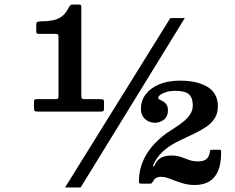

<svg xmlns="http://www.w3.org/2000/svg" viewBox="-20 -805 1040 850"><path d="M734 -725 268 25H337L798 -725ZM959 -130Q959 -138.5 958 -140.2Q957 -142 948.5 -142H921.5Q912.5 -142 911.2 -140.2Q910 -138.5 909 -130.5Q906 -111.5 894 -101Q882 -90.5 857 -90.5Q834.5 -90.5 817 -97Q799.5 -103.5 781.2 -110Q763 -116.5 738 -116.5Q722.5 -116.5 707.2 -112.5Q692 -108.5 681.5 -98Q669.5 -87 667 -78Q664.5 -69 659.5 -69Q656.5 -69 658.5 -75Q660.5 -81 665.5 -89.2Q670.5 -97.5 676 -105.5Q689.5 -125.5 713.8 -145.2Q738 -165 777 -183.5Q810.5 -199.5 840.5 -213.8Q870.5 -228 894 -244.2Q917.5 -260.5 931 -282Q944.5 -303.5 944.5 -334Q944.5 -392.5 898.8 -420.2Q853 -448 776.5 -448Q725.5 -448 686.8 -432.5Q648 -417 626 -388.8Q604 -360.5 604 -323Q604 -302 613.2 -288.5Q622.5 -275 636.8 -268.2Q651 -261.5 666 -261.5Q688 -261.5 705.8 -275.5Q723.5 -289.5 723.5 -316Q723.5 -333 717 -342.2Q710.5 -351.5 702 -356.2Q693.5 -361 687 -364Q680.5 -367 680.5 -371Q680.5 -378.5 690.5 -385.8Q700.5 -393 717.2 -398Q734 -403 754 -403Q799.5 -403 816.5 -387.5Q833.5 -372 833.5 -338.5Q833.5 -317 822.2 -299.5Q811 -282 793.5 -267.8Q776 -253.5 756.5 -241Q737 -228.5 720 -217Q658.5 -173 627 -119.5Q595.5 -66 595 -3.5Q595 4 596.8 6Q598.5 8 606.5 8H641.5Q650.5 8 652.2 5.8Q654 3.5 657 -1.5Q661.5 -11 669.8 -16.5Q678 -22 691.5 -22Q708 -22 724 -16.5Q740 -11 757.8 -4Q775.5 3 796.2 8.5Q817 14 842.5 14Q879 14 905 -0.8Q931 -15.5 945 -47.2Q959 -79 959 -130ZM130.5 -328.5Q130.5 -316.5 133.2 -313.8Q136 -311 147.5 -311H426.5Q436 -311 438.2 -314Q440.5 -317 440.5 -327V-355Q440.5 -362.5 436.2 -364.2Q432 -366 425 -366H358.5Q346.5 -366 343.2 -368.2Q340 -370.5 340 -382.5V-772.5Q340 -781 337.2 -783Q334.5 -785 325.5 -785H304.5Q294 -785 291.2 -781.5Q288.5 -778 284.5 -772Q271.5 -745 253.2 -732Q235 -719 212.2 -714.8Q189.5 -710.5 161.5 -710.5Q151.5 -710 146 -708.2Q140.5 -706.5 140.5 -695V-666Q140.5 -658.5 143.8 -656.8Q147 -655 154 -655H225.5Q234 -655 236.5 -652.5Q239 -650 239 -641V-381Q239 -371.5 236.5 -368.8Q234 -366 223.5 -366H145.5Q136.5 -366 133.5 -364.2Q130.5 -362.5 130.5 -354Z"/></svg>

Font: Besley ExtraBold
Style: Regular
Weight: 800
Designer: Owen Earl
Foundry: indestructible type*
Version: Version 2.001